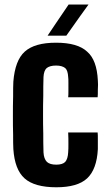

<svg xmlns="http://www.w3.org/2000/svg" viewBox="-20 -792 469 821"><path d="M271.5 -376H397.5C398.4 -382.8 398.4 -393.6 398.4 -408.2C399.4 -423.8 399.4 -437.5 398.4 -448.2C395.5 -505.9 380.9 -546.9 352.5 -571.3C325.2 -596.7 281.2 -609.4 219.7 -609.4C158.2 -609.4 114.3 -596.7 85.9 -571.3C57.6 -545.9 42 -502.9 37.1 -443.4C36.1 -427.7 36.1 -406.2 36.1 -379.9C35.2 -353.5 35.2 -326.2 35.2 -297.9C35.2 -268.6 35.2 -241.2 36.1 -215.8C36.1 -190.4 36.1 -169.9 37.1 -154.3C41 -96.7 56.6 -54.7 85 -29.3C113.3 -3.9 159.2 8.8 220.7 8.8C281.2 8.8 325.2 -3.9 352.5 -29.3C379.9 -54.7 395.5 -96.7 398.4 -154.3V-180.7V-194.3C398.4 -209 398.4 -219.7 397.5 -225.6H271.5C272.5 -208 272.5 -192.4 272.5 -177.7C272.5 -163.1 272.5 -150.4 271.5 -140.6C270.5 -122.1 266.6 -108.4 258.8 -99.6C251 -91.8 238.3 -87.9 220.7 -87.9C202.1 -87.9 189.5 -91.8 180.7 -99.6C171.9 -108.4 167 -122.1 166 -140.6C165 -167 165 -194.3 165 -220.7C164.1 -247.1 164.1 -274.4 164.1 -301.8C164.1 -328.1 164.1 -355.5 165 -382.8C165 -409.2 165 -436.5 166 -462.9C167 -481.4 171.9 -494.1 179.7 -501C188.5 -507.8 201.2 -511.7 219.7 -511.7C237.3 -511.7 250 -507.8 258.8 -501C266.6 -494.1 270.5 -481.4 271.5 -462.9C272.5 -457 272.5 -449.2 272.5 -438.5V-404.3C272.5 -392.6 272.5 -382.8 271.5 -376ZM183.6 -639.6H263.7C310.5 -706.1 341.8 -750 358.4 -772.5H273.4C228.5 -706.1 198.2 -662.1 183.6 -639.6Z"/></svg>

Font: Yellow Ladder Regular
Style: Regular
Weight: 400
Designer: Zima Creative
Version: Version 2.002